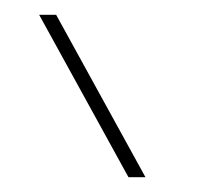

<svg xmlns="http://www.w3.org/2000/svg" viewBox="-20 -810 283 260"><path d="M154 -570 33 -790H56L177 -570Z"/></svg>

Font: M PLUS 1 Thin
Style: Regular
Weight: 100
Designer: Coji Morishita
Foundry: UNDERFOREST DESIGN
Version: Version 1.001